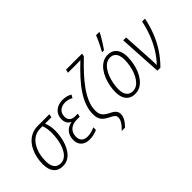

<svg xmlns="http://www.w3.org/2000/svg" viewBox="-77 -1413 2232 2232"><g transform="rotate(-45 1039.0 -296.5)"><path d="M192.4 9.3Q120.1 9.3 80.3 -37.8Q40.5 -85 40.5 -173.8Q40.5 -225.6 51 -277.1Q61.5 -328.6 83.3 -374Q105 -419.4 138.2 -454.8Q171.4 -490.2 216.3 -510.3Q261.2 -530.3 317.9 -530.3H505.9L497.6 -488.3H394Q404.3 -461.9 412.4 -427Q420.4 -392.1 420.4 -351.1Q420.4 -302.7 412.1 -252Q403.8 -201.2 386.5 -154.8Q369.1 -108.4 342.3 -71.3Q315.4 -34.2 278.1 -12.5Q240.7 9.3 192.4 9.3ZM196.8 -32.2Q234.4 -32.2 262.9 -51.8Q291.5 -71.3 312.5 -104.7Q333.5 -138.2 347.2 -180.4Q360.8 -222.7 366.9 -269Q373 -315.4 373 -360.4Q373 -396.5 367.4 -429.7Q361.8 -462.9 351.1 -488.3H315.4Q258.3 -488.3 215.6 -461.7Q172.9 -435.1 144.8 -389.9Q116.7 -344.7 103 -289.1Q89.4 -233.4 89.4 -175.3Q89.4 -105.5 116.9 -68.8Q144.5 -32.2 196.8 -32.2Z M632.3 9.8Q585 9.8 553.5 -7.1Q522 -23.9 506.3 -53Q490.7 -82 490.7 -120.1Q490.7 -167 507.6 -201.2Q524.4 -235.4 554.4 -256.1Q584.5 -276.9 623.5 -283.7L624 -286.1Q595.7 -298.3 579.8 -325Q564 -351.6 564 -385.7Q564 -435.5 586.2 -470Q608.4 -504.4 646.5 -522.5Q684.6 -540.5 731.4 -540.5Q768.1 -540.5 796.9 -532.7Q825.7 -524.9 849.6 -510.3L828.6 -472.2Q811 -483.4 785.6 -491Q760.3 -498.5 731.4 -498.5Q678.2 -498.5 644 -469Q609.9 -439.5 609.9 -383.8Q609.9 -346.2 632.6 -323.7Q655.3 -301.3 706.1 -301.3H744.1L735.4 -260.3H691.4Q641.6 -260.3 607.7 -243.4Q573.7 -226.6 556.6 -195.8Q539.6 -165 539.6 -125Q539.6 -81.5 564.5 -56.6Q589.4 -31.7 639.2 -31.7Q673.3 -31.7 702.4 -40Q731.4 -48.3 759.8 -62V-19Q737.3 -7.8 704.6 1Q671.9 9.8 632.3 9.8Z M963.9 202.1Q987.3 179.2 1006.3 156.2Q1025.4 133.3 1036.4 110.1Q1047.4 86.9 1047.4 64.5Q1047.4 37.6 1028.6 21.7Q1009.8 5.9 973.1 -11.2Q938.5 -28.3 913.8 -48.6Q889.2 -68.8 876.5 -98.4Q863.8 -127.9 863.8 -172.4Q863.8 -238.3 887.2 -304.4Q910.6 -370.6 954.8 -438Q999 -505.4 1062.5 -575.4Q1126 -645.5 1206.1 -720.2Q1185.1 -719.2 1163.1 -718.8Q1141.1 -718.3 1114.3 -718.3H1000.5L1009.3 -759.8H1273.4L1265.1 -722.2Q1189.5 -650.4 1125.5 -581.1Q1061.5 -511.7 1013.9 -444.3Q966.3 -377 939.7 -311Q913.1 -245.1 913.1 -180.2Q913.1 -144.5 923.3 -120.8Q933.6 -97.2 954.1 -80.3Q974.6 -63.5 1005.4 -46.9Q1033.2 -34.2 1053.5 -20.5Q1073.7 -6.8 1085 11.2Q1096.2 29.3 1096.2 56.2Q1096.2 84 1085 109.9Q1073.7 135.7 1055.9 158.7Q1038.1 181.6 1018.1 202.1Z M1380.4 9.3Q1332 9.3 1298.6 -11.7Q1265.1 -32.7 1247.8 -72.5Q1230.5 -112.3 1230.5 -168.5Q1230.5 -216.8 1240 -268.3Q1249.5 -319.8 1269 -368.2Q1288.6 -416.5 1317.9 -455.3Q1347.2 -494.1 1386.2 -517.1Q1425.3 -540 1473.1 -540Q1521 -540 1554 -518.6Q1586.9 -497.1 1604.2 -457.3Q1621.6 -417.5 1621.6 -361.3Q1621.6 -311 1612.1 -258.8Q1602.5 -206.5 1583 -158.4Q1563.5 -110.4 1534.4 -72.8Q1505.4 -35.2 1466.8 -12.9Q1428.2 9.3 1380.4 9.3ZM1384.8 -32.7Q1420.4 -32.7 1450 -52.2Q1479.5 -71.8 1502.4 -105.2Q1525.4 -138.7 1541.3 -181.4Q1557.1 -224.1 1565.2 -271Q1573.2 -317.9 1573.2 -363.8Q1573.2 -403.8 1562 -434.1Q1550.8 -464.4 1528.3 -481.2Q1505.9 -498 1470.7 -498Q1434.1 -498 1404.1 -478Q1374 -458 1350.6 -423.6Q1327.1 -389.2 1311.3 -346.2Q1295.4 -303.2 1287.1 -257.1Q1278.8 -210.9 1278.8 -167.5Q1278.8 -103 1305.4 -67.9Q1332 -32.7 1384.8 -32.7ZM1451.7 -606 1452.6 -615.7Q1462.9 -633.3 1474.9 -656Q1486.8 -678.7 1499 -703.9Q1511.2 -729 1521.7 -753.2Q1532.2 -777.3 1539.6 -796.4H1592.3L1591.3 -785.6Q1584 -770 1570.3 -746.3Q1556.6 -722.7 1540 -696Q1523.4 -669.4 1507.6 -645.8Q1491.7 -622.1 1480.5 -606Z M1752 0 1720.7 -530.3H1768.1L1790.5 -147.9Q1791.5 -122.1 1792.2 -98.1Q1793 -74.2 1793 -51.8Q1851.1 -111.3 1897.5 -186Q1943.8 -260.7 1977.3 -347.7Q2010.7 -434.6 2030.8 -530.3H2078.1Q2057.1 -426.8 2020.5 -333.3Q1983.9 -239.7 1929.4 -156.5Q1875 -73.2 1801.3 0Z"/></g></svg>

Font: Open Sans SemiCondensed Light
Style: Italic
Weight: 300
Width: 4
Italic angle: -12°
Designer: Monotype Design Team
Foundry: Monotype Imaging Inc.
Version: Version 3.000